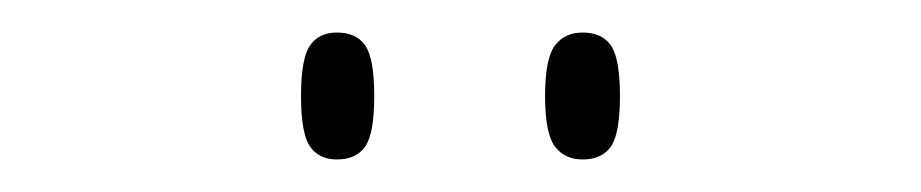

<svg xmlns="http://www.w3.org/2000/svg" viewBox="-20 -757 566 118"><path d="M338 -659Q327 -659 321 -667Q315 -675 315 -698Q315 -721 321 -729Q327 -737 338 -737Q350 -737 355.5 -729Q361 -721 361 -698Q361 -675 355.5 -667Q350 -659 338 -659ZM187 -659Q176 -659 170.5 -667Q165 -675 165 -698Q165 -721 170.5 -729Q176 -737 187 -737Q199 -737 204.5 -729Q210 -721 210 -698Q210 -675 204.5 -667Q199 -659 187 -659Z"/></svg>

Font: Noto Serif Ethiopic SemiCondensed Thin
Style: Regular
Weight: 100
Width: 4
Designer: Monotype Design Team
Foundry: Monotype Imaging Inc.
Version: Version 2.102; ttfautohint (v1.8.4.7-5d5b)